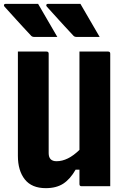

<svg xmlns="http://www.w3.org/2000/svg" viewBox="-33 -968 653 998"><path d="M165 -948Q191 -902 215 -862Q239 -822 265 -776H145Q135 -776 129 -782Q102 -811 84 -830.5Q66 -850 52 -865.5Q38 -881 23.5 -897Q9 -913 -10 -934Q-14 -939 -12 -943.5Q-10 -948 -4 -948ZM385 -948Q411 -902 435 -862Q459 -822 485 -776H365Q355 -776 349 -782Q322 -811 304 -830.5Q286 -850 272 -865.5Q258 -881 243.5 -897Q229 -913 210 -934Q206 -939 208 -943.5Q210 -948 216 -948ZM205 10Q132 10 96 -35.5Q60 -81 60 -158V-700H209Q220 -700 220 -689V-172Q220 -130 261 -130Q320 -130 380 -189V-700H529Q540 -700 540 -689V0H391Q380 0 380 -11V-86H360Q332 -37 296 -13.5Q260 10 205 10Z"/></svg>

Font: Recursive Mn Lnr St XBd
Style: Regular
Weight: 800
Monospace: yes
Version: Version 1.079;hotconv 1.0.112;makeotfexe 2.5.65598; ttfautoh